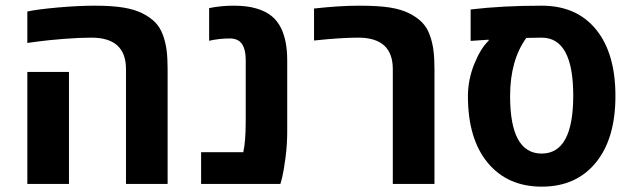

<svg xmlns="http://www.w3.org/2000/svg" viewBox="-20 -660 2273 689"><path d="M581.5 -411.6V0H432.1V-412.1Q432.1 -524.9 308.1 -524.9Q264.2 -524.9 206.5 -520.3Q148.9 -515.6 113.3 -510.7L78.1 -505.9V-618.7Q113.8 -626.5 187.3 -633.1Q260.7 -639.6 321.3 -639.6Q381.8 -639.6 422.9 -632.8Q463.9 -626 491.7 -611.8Q519.5 -597.7 537.4 -579.3Q555.2 -561 564.9 -533.7Q574.7 -506.3 578.1 -478.3Q581.5 -450.2 581.5 -411.6ZM227.5 0H78.1V-401.9H227.5Z M730.5 -630.9Q772 -639.6 819.3 -639.6Q866.7 -639.6 900.1 -629.6Q933.6 -619.6 954.6 -602.5Q975.6 -585.4 988.3 -559.6Q1010.7 -514.6 1010.7 -443.4V-187Q1010.7 -141.1 1004.6 -94.5Q998.5 -47.9 992.7 -23.9L986.3 0H701.7V-113.8H853Q861.8 -151.4 861.8 -226.1V-443.4Q861.8 -499.5 834.5 -515.1Q822.3 -522 804.2 -522Q767.1 -522 730.5 -513.7Z M1106.9 -629.4Q1198.2 -639.6 1268.8 -639.6Q1339.4 -639.6 1380.4 -632.8Q1421.4 -626 1449.2 -611.8Q1477.1 -597.7 1494.9 -579.3Q1512.7 -561 1522.5 -533.7Q1532.2 -506.3 1535.6 -478.3Q1539.1 -450.2 1539.1 -411.6V0H1389.6V-412.1Q1389.6 -524.9 1265.6 -524.9Q1203.1 -524.9 1106.9 -514.6Z M1923.8 -639.6Q2049.3 -639.6 2118.9 -554.2Q2188.5 -468.8 2188.5 -315.4Q2188.5 -162.1 2117.9 -76.2Q2047.4 9.8 1924.3 9.8Q1801.3 9.8 1730.2 -75.9Q1659.2 -161.6 1659.2 -314.9Q1659.2 -374 1682.1 -430.7Q1705.1 -487.3 1733.4 -513.7V-517.6L1668.9 -513.2V-626Q1782.2 -639.6 1923.8 -639.6ZM1810.5 -314.9Q1810.5 -108.9 1923.8 -108.9Q2037.1 -108.9 2037.1 -316.9Q2037.1 -524.9 1923.8 -524.9L1868.7 -523.9Q1810.5 -443.4 1810.5 -314.9Z"/></svg>

Font: Open Sans Hebrew
Style: Bold
Weight: 700
Foundry: Ascender Corporation, Yanek Iontef
Version: Version 2.001;PS 002.001;hotconv 1.0.70;makeotf.lib2.5.58329